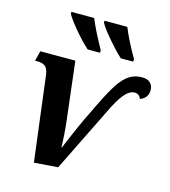

<svg xmlns="http://www.w3.org/2000/svg" viewBox="-114 -857 847 958"><g transform="rotate(15 309.5 -378.5)"><path d="M95 -431Q91 -460 77.5 -472Q64 -484 34 -484H24L37 -536H218L253 -240Q261 -174 263 -101H266L274 -121Q311 -209 335 -260L385 -363Q418 -430 443 -467.5Q468 -505 496 -523.5Q524 -542 562 -542Q591 -542 605 -527.5Q619 -513 619 -491Q619 -450 579 -435Q569 -459 546 -459Q519 -459 492.5 -427Q466 -395 434 -327L273 0L150 9ZM136 -756V-766H254Q273 -716 327 -619V-606H263Q231 -634 190 -682.5Q149 -731 136 -756ZM307 -756V-766H425Q450 -703 499 -619L498 -606H434Q403 -634 362 -682Q321 -730 307 -756Z"/></g></svg>

Font: Noto Serif Narrow
Style: Bold Italic
Weight: 700
Width: 4
Italic angle: -12°
Designer: Monotype Design Team
Foundry: Monotype Imaging Inc.
Version: Version 1.001